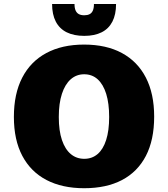

<svg xmlns="http://www.w3.org/2000/svg" viewBox="-20 -949 857 979"><path d="M409.2 10.7Q297.4 10.7 217 -31.2Q136.7 -73.2 93.8 -154.3Q50.8 -235.4 50.8 -353Q50.8 -470.7 93.3 -553Q135.7 -635.3 216.1 -678.5Q296.4 -721.7 408.7 -721.7Q522 -721.7 601.8 -678.5Q681.6 -635.3 723.9 -553.2Q766.1 -471.2 766.1 -354.5Q766.1 -235.4 723.9 -154.1Q681.6 -72.8 602.1 -31Q522.5 10.7 409.2 10.7ZM409.7 -139.2Q449.2 -139.2 477.5 -163.3Q505.9 -187.5 521.2 -235.1Q536.6 -282.7 536.6 -352.5Q536.6 -421.9 521.5 -470.5Q506.3 -519 478 -544.7Q449.7 -570.3 409.2 -570.3Q369.6 -570.3 340.6 -544.7Q311.5 -519 295.7 -470.5Q279.8 -421.9 279.8 -352.5Q279.8 -282.2 295.9 -234.9Q312 -187.5 341.1 -163.3Q370.1 -139.2 409.7 -139.2ZM409.7 -766.1Q356.9 -766.1 320.3 -784.2Q283.7 -802.2 264.6 -838.6Q245.6 -875 245.6 -928.7H359.9Q359.9 -907.7 365.7 -895Q371.6 -882.3 382.6 -876.7Q393.6 -871.1 409.7 -871.1Q425.8 -871.1 436.8 -876.7Q447.8 -882.3 453.4 -895Q459 -907.7 459 -928.7H571.8Q571.8 -875 553 -838.6Q534.2 -802.2 498 -784.2Q461.9 -766.1 409.7 -766.1Z"/></svg>

Font: Comme Black
Style: Regular
Weight: 900
Version: Version 1.000;gftools[0.9.27]